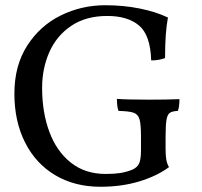

<svg xmlns="http://www.w3.org/2000/svg" viewBox="-20 -705 771 734"><path d="M35 -347Q35 -454 84 -530.5Q133 -607 212.5 -646Q292 -685 382 -685Q452 -685 514 -672.5Q576 -660 622 -638Q611 -581 611 -483Q587 -474 558 -474Q555 -571 511.5 -607.5Q468 -644 390 -644Q308 -644 252 -606Q196 -568 168.5 -505.5Q141 -443 141 -369Q141 -276 168.5 -201.5Q196 -127 250.5 -83.5Q305 -40 384 -40Q416 -40 439 -43.5Q462 -47 485 -56Q504 -64 511.5 -79.5Q519 -95 519 -131V-181Q519 -229 513.5 -248.5Q508 -268 491 -274Q474 -280 433 -281Q427 -296 427 -327Q465 -324 549 -324Q624 -324 666 -326Q666 -297 660 -281Q638 -280 629 -273.5Q620 -267 616.5 -247Q613 -227 613 -181V-136Q613 -113 615.5 -96.5Q618 -80 626 -66Q580 -32 512.5 -11.5Q445 9 364 9Q266 9 191.5 -35Q117 -79 76 -160Q35 -241 35 -347Z"/></svg>

Font: Vollkorn SC
Style: Regular
Weight: 400
Designer: Friedrich Althausen
Foundry: Friedrich Althausen
Version: Version 4.015